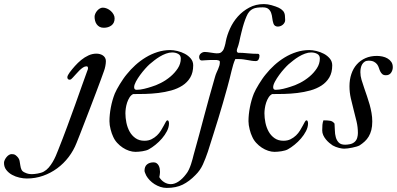

<svg xmlns="http://www.w3.org/2000/svg" viewBox="-280 -734 1956 946"><path d="M186 -651.4Q186 -658.7 189.5 -666.5Q192.9 -674.3 198.5 -680.9Q204.1 -687.5 211.4 -691.9Q218.8 -696.3 226.6 -696.3Q236.8 -696.3 247.1 -691.9Q257.3 -687.5 265.6 -680.2Q273.9 -672.9 279.3 -663.3Q284.7 -653.8 284.7 -643.6Q284.7 -620.6 269.3 -608.9Q253.9 -597.2 231.4 -597.2Q219.2 -597.2 210.7 -601.8Q202.1 -606.4 196.5 -614.3Q190.9 -622.1 188.5 -631.8Q186 -641.6 186 -651.4ZM-260.3 68.4Q-260.3 62 -256.8 54.4Q-253.4 46.9 -248 40.3Q-242.7 33.7 -236.1 29.5Q-229.5 25.4 -223.1 25.4Q-213.4 25.4 -208.3 27.6Q-203.1 29.8 -196.8 36.1Q-186 46.4 -183.6 58.3Q-181.2 70.3 -179.7 81.8Q-178.2 93.3 -173.8 102.5Q-169.4 111.8 -155.3 117.2Q-148.4 120.6 -140.4 122.3Q-132.3 124 -122.6 124Q-117.7 124 -110.4 123.3Q-103 122.6 -94.7 121.1Q-86.4 119.6 -78.1 117.2Q-69.8 114.7 -64 111.3Q-50.8 104 -40 91.6Q-29.3 79.1 -20.8 64.7Q-12.2 50.3 -5.4 34.7Q1.5 19 6.8 4.9Q29.8 -52.7 50.8 -109.6Q71.8 -166.5 90.1 -217.3Q108.4 -268.1 123.3 -310.8Q138.2 -353.5 149.4 -383.3Q153.8 -392.6 153.8 -398.9Q153.8 -401.4 152.3 -404.3Q150.9 -407.2 146 -407.2Q137.7 -407.2 128.9 -401.4Q120.1 -395.5 111.3 -387Q102.5 -378.4 94.2 -368.7Q85.9 -358.9 78.6 -351.6Q74.2 -347.2 71 -344.2Q67.9 -341.3 62.5 -341.3Q58.1 -341.3 54.9 -344.5Q51.8 -347.7 51.8 -353Q51.8 -358.4 55.4 -364.7Q59.1 -371.1 63.5 -377.4Q74.7 -392.6 89.1 -408.7Q103.5 -424.8 120.1 -438.5Q136.7 -452.1 155.8 -460.9Q174.8 -469.7 195.3 -469.7Q203.6 -469.7 211.9 -467.5Q220.2 -465.3 226.8 -460.9Q233.4 -456.5 237.5 -449.5Q241.7 -442.4 241.7 -433.1Q241.7 -421.9 239 -408.2Q236.3 -394.5 232.4 -384.3Q227.1 -368.7 216.6 -340.6Q206.1 -312.5 193.1 -277.8Q180.2 -243.2 165.5 -205.3Q150.9 -167.5 137.7 -133.3Q124.5 -99.1 113.8 -71.5Q103 -43.9 97.2 -29.8Q82.5 7.8 58.1 39.8Q33.7 71.8 2 95.2Q-29.8 118.7 -67.9 132.1Q-106 145.5 -147.9 145.5Q-164.6 145.5 -184.1 141.1Q-203.6 136.7 -220.5 127.4Q-237.3 118.2 -248.8 103.5Q-260.3 88.9 -260.3 68.4Z M380.9 -304.2Q380.9 -291.5 393.1 -291.5Q410.2 -291.5 430.4 -296.4Q450.7 -301.3 466.3 -306.6Q487.3 -312.5 512.7 -325.4Q538.1 -338.4 559.8 -356.7Q581.5 -375 596.2 -397.5Q610.8 -419.9 610.8 -445.8Q610.8 -461.4 597.9 -468.5Q585 -475.6 568.4 -475.6Q553.2 -475.6 537.6 -469.7Q522 -463.9 507.3 -455.1Q492.7 -446.3 479.7 -436Q466.8 -425.8 457 -417.5Q448.2 -409.7 435.3 -395.3Q422.4 -380.9 410.4 -364.5Q398.4 -348.1 389.6 -331.8Q380.9 -315.4 380.9 -304.2ZM376 -270.5Q365.7 -265.6 358.4 -254.2Q351.1 -242.7 346.4 -228.8Q341.8 -214.8 339.8 -200.4Q337.9 -186 337.9 -175.8Q337.9 -153.3 342.8 -129.4Q347.7 -105.5 358.6 -85.7Q369.6 -65.9 387.7 -53.2Q405.8 -40.5 431.6 -40.5Q451.7 -40.5 466.8 -48.1Q481.9 -55.7 493.4 -66.7Q504.9 -77.6 512.9 -90.8Q521 -104 526.9 -115Q532.7 -126 536.9 -133.5Q541 -141.1 544.9 -141.1Q549.3 -141.1 551 -136Q552.7 -130.9 552.7 -125Q552.2 -106.4 542.5 -87.6Q532.7 -68.8 518.1 -51.8Q503.4 -34.7 486.1 -20.8Q468.8 -6.8 453.6 1.5Q447.8 4.9 439.5 7.3Q431.2 9.8 421.9 11.2Q412.6 12.7 403.6 13.4Q394.5 14.2 387.7 14.2Q372.6 14.2 356.2 8.8Q339.8 3.4 324.7 -6.6Q309.6 -16.6 297.1 -30.3Q284.7 -43.9 277.3 -61Q273.9 -67.4 270.8 -76.9Q267.6 -86.4 264.9 -96.7Q262.2 -106.9 260.7 -117.4Q259.3 -127.9 259.3 -136.7Q259.3 -168.9 266.1 -204.8Q272.9 -240.7 285.6 -272.9Q289.6 -282.2 295.9 -294.2Q302.2 -306.2 310.3 -319.1Q318.4 -332 327.1 -345Q335.9 -357.9 344.7 -368.2Q363.3 -391.6 387 -413.1Q410.6 -434.6 438 -451.2Q465.3 -467.8 495.8 -477.5Q526.4 -487.3 559.1 -487.3Q574.7 -487.3 594.2 -482.7Q613.8 -478 631.1 -468.8Q648.4 -459.5 660.2 -445.3Q671.9 -431.2 671.9 -412.1Q671.9 -376.5 657.5 -352.3Q643.1 -328.1 618.9 -312.5Q594.7 -296.9 563.7 -288.3Q532.7 -279.8 500 -275.9Q467.3 -272 434.8 -271.2Q402.3 -270.5 376 -270.5Z M432.1 107.4Q432.1 86.4 444.3 76.2Q456.5 65.9 477.1 65.9Q485.8 65.9 491.9 70.3Q498 74.7 501.7 81.5Q505.4 88.4 506.8 96.2Q508.3 104 508.3 111.3Q508.3 113.8 508.1 117.4Q507.8 121.1 507.3 125.2Q506.8 129.4 506.1 133.1Q505.4 136.7 504.9 138.7Q513.2 153.8 528.8 163.6Q544.4 173.3 561.5 173.3Q580.1 173.3 599.6 160.4Q619.1 147.5 636.7 124Q644.5 114.7 650.6 101.6Q656.7 88.4 661.1 75.2Q665.5 62 668.7 49.8Q671.9 37.6 673.8 29.8Q689 -24.4 701.7 -71.5Q714.4 -118.7 726.3 -163.8Q738.3 -209 751 -254.9Q763.7 -300.8 778.8 -353Q782.2 -365.7 786.6 -375.5Q791 -385.3 794.7 -393.8Q798.3 -402.3 800.8 -410.4Q803.2 -418.5 803.2 -428.2Q803.2 -434.6 798.1 -436Q793 -437.5 787.1 -438.5H758.3Q746.1 -438.5 734.6 -437.3Q723.1 -436 715.3 -436Q707.5 -436 704.3 -441.2Q701.2 -446.3 701.2 -452.6Q701.2 -463.9 710 -470.9Q718.8 -478 729 -478Q733.9 -478 742.4 -477.1Q751 -476.1 759.8 -474.6Q768.6 -473.1 776.4 -472.2Q784.2 -471.2 787.1 -471.2Q797.9 -471.2 804.2 -473.1Q810.5 -475.1 817.4 -483.9Q820.3 -487.3 822.8 -493.4Q825.2 -499.5 827.1 -506.3Q829.1 -513.2 830.6 -519.5Q832 -525.9 832.5 -529.8Q838.4 -560.5 853.3 -593.3Q868.2 -626 891.8 -652.6Q915.5 -679.2 947.8 -696.5Q980 -713.9 1020.5 -713.9Q1038.6 -713.9 1057.6 -708.5Q1069.3 -705.1 1077.9 -702.1Q1086.4 -699.2 1093 -696Q1099.6 -692.9 1104.7 -689.2Q1109.9 -685.5 1114.7 -680.2Q1122.6 -670.9 1123.8 -657.5Q1125 -644 1125 -635.3Q1125 -628.4 1121.8 -622.6Q1118.7 -616.7 1113.5 -612.3Q1108.4 -607.9 1101.8 -605.5Q1095.2 -603 1088.9 -603Q1081.1 -603 1075.2 -606.9Q1069.3 -610.8 1066.9 -619.1Q1063 -631.3 1061.5 -645Q1060.1 -658.7 1055.9 -670.4Q1051.8 -682.1 1042.5 -689.9Q1033.2 -697.8 1014.2 -697.8Q999.5 -697.8 987.5 -696.3Q975.6 -694.8 965.8 -690.2Q956.1 -685.5 948.2 -676.5Q940.4 -667.5 934.1 -652.3Q930.7 -644 927.7 -636.2Q924.8 -628.4 921.9 -619.4Q918.9 -610.4 916 -599.6Q913.1 -588.9 909.7 -575.2Q906.2 -562 903.8 -550.8Q901.4 -539.6 899.4 -529.8Q897 -519 894.8 -512Q892.6 -504.9 890.9 -500.2Q889.2 -495.6 887.9 -491.9Q886.7 -488.3 886.7 -483.9Q886.7 -481 887.7 -479Q888.7 -477.1 892.1 -474.1Q915.5 -474.1 940.4 -471.4Q965.3 -468.8 991.7 -468.8Q994.6 -468.8 996.6 -465.8Q998.5 -462.9 998.5 -459.5Q998.5 -449.2 994.1 -441.2Q989.7 -433.1 980 -433.1Q970.2 -433.1 960.4 -434.6Q950.7 -436 940.4 -438Q930.2 -439.9 919.4 -441.4Q908.7 -442.9 897 -442.9H879.4Q873.5 -430.2 869.1 -415.5Q864.7 -400.9 860.6 -383.8Q856.4 -366.7 851.6 -346.9Q846.7 -327.1 840.3 -304.2Q828.6 -262.2 817.9 -224.9Q807.1 -187.5 795.7 -150.4Q784.2 -113.3 771.7 -73.5Q759.3 -33.7 744.1 13.7Q732.9 46.9 719.7 76.2Q706.5 105.5 683.1 128.4Q652.8 159.7 620.1 175.8Q587.4 191.9 541.5 191.9Q525.4 191.9 510 186.8Q494.6 181.6 481.4 173.3Q468.3 165 457.8 154.1Q447.3 143.1 440.9 131.8Q438.5 126.5 435.3 119.1Q432.1 111.8 432.1 107.4Z M1065.9 -304.2Q1065.9 -291.5 1078.1 -291.5Q1095.2 -291.5 1115.5 -296.4Q1135.7 -301.3 1151.4 -306.6Q1172.4 -312.5 1197.8 -325.4Q1223.1 -338.4 1244.9 -356.7Q1266.6 -375 1281.2 -397.5Q1295.9 -419.9 1295.9 -445.8Q1295.9 -461.4 1283 -468.5Q1270 -475.6 1253.4 -475.6Q1238.3 -475.6 1222.7 -469.7Q1207 -463.9 1192.4 -455.1Q1177.7 -446.3 1164.8 -436Q1151.9 -425.8 1142.1 -417.5Q1133.3 -409.7 1120.4 -395.3Q1107.4 -380.9 1095.5 -364.5Q1083.5 -348.1 1074.7 -331.8Q1065.9 -315.4 1065.9 -304.2ZM1061 -270.5Q1050.8 -265.6 1043.5 -254.2Q1036.1 -242.7 1031.5 -228.8Q1026.9 -214.8 1024.9 -200.4Q1022.9 -186 1022.9 -175.8Q1022.9 -153.3 1027.8 -129.4Q1032.7 -105.5 1043.7 -85.7Q1054.7 -65.9 1072.8 -53.2Q1090.8 -40.5 1116.7 -40.5Q1136.7 -40.5 1151.9 -48.1Q1167 -55.7 1178.5 -66.7Q1189.9 -77.6 1198 -90.8Q1206.1 -104 1211.9 -115Q1217.8 -126 1221.9 -133.5Q1226.1 -141.1 1230 -141.1Q1234.4 -141.1 1236.1 -136Q1237.8 -130.9 1237.8 -125Q1237.3 -106.4 1227.5 -87.6Q1217.8 -68.8 1203.1 -51.8Q1188.5 -34.7 1171.1 -20.8Q1153.8 -6.8 1138.7 1.5Q1132.8 4.9 1124.5 7.3Q1116.2 9.8 1106.9 11.2Q1097.7 12.7 1088.6 13.4Q1079.6 14.2 1072.8 14.2Q1057.6 14.2 1041.3 8.8Q1024.9 3.4 1009.8 -6.6Q994.6 -16.6 982.2 -30.3Q969.7 -43.9 962.4 -61Q959 -67.4 955.8 -76.9Q952.6 -86.4 950 -96.7Q947.3 -106.9 945.8 -117.4Q944.3 -127.9 944.3 -136.7Q944.3 -168.9 951.2 -204.8Q958 -240.7 970.7 -272.9Q974.6 -282.2 981 -294.2Q987.3 -306.2 995.4 -319.1Q1003.4 -332 1012.2 -345Q1021 -357.9 1029.8 -368.2Q1048.3 -391.6 1072 -413.1Q1095.7 -434.6 1123 -451.2Q1150.4 -467.8 1180.9 -477.5Q1211.4 -487.3 1244.1 -487.3Q1259.8 -487.3 1279.3 -482.7Q1298.8 -478 1316.2 -468.8Q1333.5 -459.5 1345.2 -445.3Q1356.9 -431.2 1356.9 -412.1Q1356.9 -376.5 1342.5 -352.3Q1328.1 -328.1 1304 -312.5Q1279.8 -296.9 1248.8 -288.3Q1217.8 -279.8 1185.1 -275.9Q1152.3 -272 1119.9 -271.2Q1087.4 -270.5 1061 -270.5Z M1307.6 -91.3Q1307.6 -107.9 1308.6 -118.9Q1309.6 -129.9 1313.5 -141.1Q1335.4 -141.1 1347.7 -138.7Q1359.9 -136.2 1368.2 -125Q1369.6 -109.9 1369.9 -91.8Q1370.1 -73.7 1374.5 -57.9Q1378.9 -42 1389.2 -31.5Q1399.4 -21 1420.9 -21Q1430.7 -21 1444.6 -23.7Q1458.5 -26.4 1468.8 -36.1Q1477.1 -44.4 1480.2 -55.9Q1483.4 -67.4 1483.4 -78.6Q1483.4 -107.4 1476.8 -135.5Q1470.2 -163.6 1462.6 -192.1Q1455.1 -220.7 1448.5 -249.8Q1441.9 -278.8 1441.9 -309.1Q1441.9 -341.8 1451.2 -369.4Q1460.4 -397 1478 -416.7Q1495.6 -436.5 1520.5 -447.5Q1545.4 -458.5 1577.1 -458.5Q1590.3 -458.5 1604.2 -455.6Q1618.2 -452.6 1629.4 -446Q1640.6 -439.5 1647.9 -429Q1655.3 -418.5 1655.3 -402.8Q1655.3 -387.7 1646.7 -375.5Q1638.2 -363.3 1621.6 -363.3Q1609.9 -363.3 1603.8 -368.7Q1597.7 -374 1593.8 -381.8Q1589.8 -389.6 1586.9 -399.2Q1584 -408.7 1578.4 -416.5Q1572.8 -424.3 1562.7 -429.7Q1552.7 -435.1 1535.6 -435.1Q1524.4 -435.1 1516.6 -429.9Q1508.8 -424.8 1504.2 -416.7Q1499.5 -408.7 1497.6 -398.7Q1495.6 -388.7 1495.6 -378.4Q1495.6 -359.9 1501.2 -341.1Q1506.8 -322.3 1514.6 -299.8Q1521.5 -279.3 1528.6 -259Q1535.6 -238.8 1541.3 -218.5Q1546.9 -198.2 1550.5 -177.5Q1554.2 -156.7 1554.2 -135.3Q1554.2 -111.3 1549.6 -93.3Q1544.9 -75.2 1536.6 -61.3Q1528.3 -47.4 1516.8 -36.9Q1505.4 -26.4 1491.7 -17.6Q1486.3 -14.6 1476.6 -11.7Q1466.8 -8.8 1455.8 -6.6Q1444.8 -4.4 1434.1 -2.9Q1423.3 -1.5 1415.5 -1.5Q1411.1 -1.5 1404.3 -2.4Q1397.5 -3.4 1389.6 -5.4Q1381.8 -7.3 1373.8 -10.5Q1365.7 -13.7 1358.9 -17.6Q1351.6 -22.5 1342.5 -30Q1333.5 -37.6 1325.7 -47.1Q1317.9 -56.6 1312.7 -67.9Q1307.6 -79.1 1307.6 -91.3Z"/></svg>

Font: IM FELL French Canon
Style: Italic
Weight: 400
Italic angle: -17°
Designer: Igino Marini
Foundry: Igino Marini
Version: 3.00